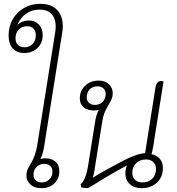

<svg xmlns="http://www.w3.org/2000/svg" viewBox="-20 -977 927 1003"><path d="M211 -215Q206 -177 191 -146Q202 -150 218 -150Q249 -150 269.5 -132.5Q290 -115 290 -82Q290 -44 264 -19Q238 6 196 6Q159 6 138.5 -13.5Q118 -33 118 -60Q118 -84 130.5 -104.5Q143 -125 144 -128Q165 -164 174 -215L268 -806Q271 -823 271 -838Q271 -880 249.5 -903.5Q228 -927 187 -927Q147 -927 116.5 -905.5Q86 -884 71 -847Q96 -870 130 -870Q163 -870 183 -849Q203 -828 203 -793Q203 -752 175.5 -726Q148 -700 106 -700Q68 -700 46.5 -724Q25 -748 25 -793Q25 -838 46 -875.5Q67 -913 105 -935Q143 -957 190 -957Q248 -957 278 -925.5Q308 -894 308 -840Q308 -824 305 -806ZM61 -777Q61 -755 73.5 -742.5Q86 -730 107 -730Q134 -730 150.5 -747.5Q167 -765 167 -792Q167 -815 155 -827.5Q143 -840 121 -840Q95 -840 78 -822.5Q61 -805 61 -777ZM211 -121Q187 -121 171 -105Q155 -89 155 -65Q155 -45 167 -34.5Q179 -24 198 -24Q222 -24 238 -40Q254 -56 254 -80Q254 -100 242 -110.5Q230 -121 211 -121Z M831 -100Q831 -52 800 -23Q769 6 719 6Q681 6 658 -15Q635 -36 635 -70Q635 -92 643 -113L585 -81Q537 -54 470 -12Q456 -3 447.5 1.5Q439 6 431 6Q426 6 417.5 4Q409 2 405 2L401 -14Q429 -37 441 -116L476 -335Q481 -374 496 -403Q486 -400 470 -400Q436 -400 416.5 -417Q397 -434 397 -463Q397 -503 425 -529.5Q453 -556 495 -556Q529 -556 549 -537Q569 -518 569 -489Q569 -474 563.5 -460.5Q558 -447 543 -422Q531 -402 524 -383Q517 -364 513 -335L478 -116L475 -95Q470 -65 465 -48Q491 -67 574 -111Q637 -146 673.5 -160.5Q710 -175 738 -177L792 -519Q798 -554 822 -554Q829 -554 834 -550L780 -210Q775 -181 771 -172Q799 -166 815 -147Q831 -128 831 -100ZM475 -429Q501 -429 516.5 -445Q532 -461 532 -487Q532 -504 520.5 -515Q509 -526 490 -526Q464 -526 448.5 -510Q433 -494 433 -468Q433 -451 444.5 -440Q456 -429 475 -429ZM795 -95Q795 -117 780.5 -130.5Q766 -144 743 -144Q711 -144 691 -124.5Q671 -105 671 -74Q671 -51 685.5 -37.5Q700 -24 724 -24Q756 -24 775.5 -43.5Q795 -63 795 -95Z"/></svg>

Font: Thasadith
Style: Italic
Weight: 400
Italic angle: -9°
Designer: Cadson Demak Co.,Ltd.
Foundry: Cadson Demak Co.,Ltd.
Version: Version 1.000; ttfautohint (v1.6)